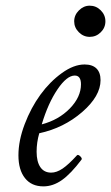

<svg xmlns="http://www.w3.org/2000/svg" viewBox="-20 -643 391 676"><path d="M295.9 -513.2Q273.9 -513.2 257.6 -529.5Q241.2 -545.9 241.2 -567.9Q241.2 -589.8 257.8 -606.4Q274.4 -623 295.9 -623Q318.4 -623 334.7 -606.7Q351.1 -590.3 351.1 -567.9Q351.1 -545.4 334.7 -529.3Q318.4 -513.2 295.9 -513.2ZM132.8 13.2Q90.8 13.2 67.9 -15.9Q44.9 -44.9 44.9 -96.2Q44.9 -147.9 66.9 -205.8Q88.9 -263.7 122.3 -309.6Q155.8 -355.5 197.8 -385.7Q239.7 -416 277.8 -416Q305.2 -416 319.6 -401.9Q334 -387.7 334 -360.8Q334 -304.7 269.3 -248.5Q204.6 -192.4 118.2 -173.8Q108.9 -141.6 108.9 -108.9Q108.9 -73.7 122.1 -54.4Q135.3 -35.2 160.2 -35.2Q179.2 -35.2 200.2 -49.3Q221.2 -63.5 251 -96.2Q254.9 -100.1 262.5 -92.8Q270 -85.4 267.1 -81.1Q229.5 -31.2 198 -9Q166.5 13.2 132.8 13.2ZM127 -205.1Q186.5 -220.7 225.8 -261Q265.1 -301.3 265.1 -346.2Q265.1 -377 243.2 -377Q215.3 -377 182.4 -328.4Q149.4 -279.8 127 -205.1Z"/></svg>

Font: Junicode SmCond
Style: Italic
Weight: 400
Width: 4
Italic angle: -11°
Designer: Peter S. Baker
Version: Version 2.206